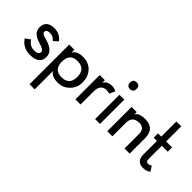

<svg xmlns="http://www.w3.org/2000/svg" viewBox="-30 -1160 1965 1965"><g transform="rotate(45 953.0 -177.5)"><path d="M19.5 -78.1 74.2 -117.2Q109.4 -58.6 175.8 -58.6Q238.3 -58.6 238.3 -101.6Q238.3 -128.9 156.2 -152.3Q46.9 -183.6 46.9 -265.6Q46.9 -367.2 164.1 -367.2Q242.2 -367.2 289.1 -304.7L242.2 -261.7Q210.9 -300.8 164.1 -300.8Q113.3 -300.8 113.3 -265.6Q113.3 -238.3 187.5 -222.7Q312.5 -187.5 312.5 -101.6Q312.5 3.9 175.8 3.9Q74.2 3.9 19.5 -78.1Z M386.7 -355.5H460.9V-312.5Q488.3 -367.2 578.1 -367.2Q656.2 -367.2 707 -316.4Q757.8 -261.7 757.8 -179.7Q757.8 -101.6 707 -50.8Q656.2 3.9 578.1 3.9Q488.3 3.9 460.9 -46.9V218.8H386.7ZM679.7 -179.7Q679.7 -296.9 566.4 -296.9Q457 -296.9 457 -179.7Q457 -62.5 566.4 -62.5Q679.7 -62.5 679.7 -179.7Z M828.1 -355.5H902.3V-316.4Q925.8 -367.2 996.1 -367.2Q1031.2 -367.2 1058.6 -351.6L1031.2 -289.1Q1011.7 -296.9 988.3 -296.9Q902.3 -296.9 902.3 -191.4V-3.9H828.1Z M1101.6 -523.4Q1101.6 -570.3 1148.4 -570.3Q1195.3 -570.3 1195.3 -523.4Q1195.3 -472.7 1148.4 -472.7Q1101.6 -472.7 1101.6 -523.4ZM1113.3 -355.5H1183.6V-3.9H1113.3Z M1289.1 -355.5H1363.3V-320.3Q1386.7 -367.2 1476.6 -367.2Q1613.3 -367.2 1613.3 -222.7V-3.9H1539.1V-210.9Q1539.1 -296.9 1460.9 -296.9Q1363.3 -296.9 1363.3 -199.2V-3.9H1289.1Z M1671.9 -293V-355.5H1718.8V-574.2H1789.1V-355.5H1875V-293H1789.1V-101.6Q1789.1 -62.5 1820.3 -62.5Q1839.8 -62.5 1859.4 -78.1L1894.5 -23.4Q1863.3 3.9 1812.5 3.9Q1718.8 3.9 1718.8 -97.7V-293Z"/></g></svg>

Font: 和音 by 宁静之雨，公众号njzyshare
Style: Regular
Weight: 400
Designer: Steve Matteson
Foundry: Ascender Corporation
Version: Version 6.00;June 8, 2018;FontCreator 11.0.0.2388 32-bit